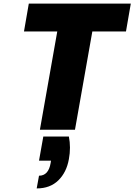

<svg xmlns="http://www.w3.org/2000/svg" viewBox="-20 -725 751 1073"><path d="M711 -705 684 -549H496L399 0H203L300 -549H114L141 -705ZM365 38Q371 69 371 100Q371 132 365 164Q352 238 306 283Q260 328 185 328L198 257Q251 257 263 186L265 173H198L222 38Z"/></svg>

Font: Fz Poppins ExtBd
Style: Italic
Weight: 800
Italic angle: -10°
Designer: Ninad Kale (Devanagari), Jonny Pinhorn (Latin)
Foundry: Indian Type Foundry
Version: Vit hóa bi Vntype.Com & FontZin.Com